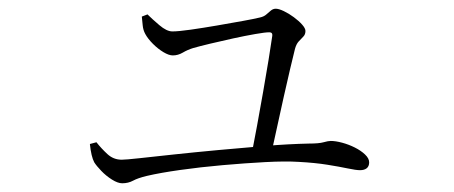

<svg xmlns="http://www.w3.org/2000/svg" viewBox="-20 -468 1040 440"><path d="M576 -428Q585 -430 590.5 -435Q596 -440 601 -444Q606 -448 612 -448Q619 -448 630.5 -442.5Q642 -437 653.5 -428.5Q665 -420 672.5 -411.5Q680 -403 680 -397Q680 -389 675 -384Q670 -379 664.5 -373Q659 -367 656 -356Q652 -340 645 -310.5Q638 -281 630 -245Q622 -209 614.5 -174.5Q607 -140 601 -113L556 -111Q562 -141 569 -179.5Q576 -218 583 -257.5Q590 -297 595.5 -331Q601 -365 604 -386Q605 -394 597 -394Q588 -394 565 -390Q542 -386 514.5 -380Q487 -374 462 -368Q437 -362 423 -358Q410 -354 399 -347.5Q388 -341 376 -341Q367 -341 354.5 -348.5Q342 -356 330.5 -367.5Q319 -379 313 -390Q308 -399 307 -410Q306 -421 305 -430L318 -435Q328 -425 345 -410.5Q362 -396 375 -396Q389 -396 417 -400Q445 -404 477 -409.5Q509 -415 536.5 -420Q564 -425 576 -428ZM186 -138 201 -142Q212 -128 226 -115Q240 -102 259 -102Q268 -102 300 -105.5Q332 -109 378.5 -114Q425 -119 479 -124Q533 -129 587 -133.5Q641 -138 688 -139Q711 -139 721.5 -142Q732 -145 738 -145Q749 -145 764 -141Q779 -137 793 -130Q807 -123 816.5 -114Q826 -105 826 -96Q826 -87 820.5 -82.5Q815 -78 805 -78Q796 -78 777 -82Q758 -86 730 -90.5Q702 -95 665 -97Q634 -99 587.5 -96.5Q541 -94 490 -89.5Q439 -85 393 -78.5Q347 -72 317 -65Q296 -60 285 -54Q274 -48 260 -48Q250 -48 236.5 -56.5Q223 -65 212 -76.5Q201 -88 196 -96Q189 -109 186 -138Z"/></svg>

Font: Noto Serif HK
Style: Regular
Weight: 200
Designer: Ryoko NISHIZUKA 西塚涼子 (kana & ideographs); Frank Grießhammer (Latin, Greek & Cyrillic); Wenlong ZHANG 张文龙 (bopomofo); San
Foundry: Adobe
Version: Version 2.001;hotconv 1.1.0;makeotfexe 2.6.0